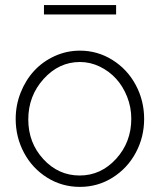

<svg xmlns="http://www.w3.org/2000/svg" viewBox="-20 -729 632 759"><path d="M153.8 -671.9V-709H439V-671.9ZM42 -258.8Q42 -313 61.5 -362.5Q81.1 -412.1 114.7 -448.7Q148.4 -485.4 195.8 -507.1Q243.2 -528.8 295.9 -528.8Q365.7 -528.8 424.6 -491.9Q483.4 -455.1 516.6 -393.1Q549.8 -331.1 549.8 -258.8Q549.8 -187 516.8 -125.5Q483.9 -64 425.3 -27.1Q366.7 9.8 295.9 9.8Q224.6 9.8 166 -27.1Q107.4 -64 74.7 -125.5Q42 -187 42 -258.8ZM499 -259.8Q499 -304.7 482.7 -346.2Q466.3 -387.7 439 -417.7Q411.6 -447.8 374.3 -465.8Q336.9 -483.9 295.9 -483.9Q212.9 -483.9 152.3 -416.7Q91.8 -349.6 91.8 -256.8Q91.8 -164.6 151.4 -99.9Q210.9 -35.2 294.9 -35.2Q378.9 -35.2 439 -101.1Q499 -167 499 -259.8Z"/></svg>

Font: Rawline Light
Style: Regular
Weight: 300
Designer: Matt McInerney, Pablo Impallari, Rodrigo Fuenzalida
Foundry: Matt McInerney, Pablo Impallari, Rodrigo Fuenzalida
Version: Version 4.020;PS 004.020;hotconv 1.0.88;makeotf.lib2.5.64775